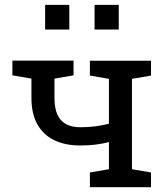

<svg xmlns="http://www.w3.org/2000/svg" viewBox="-20 -782 702 802"><path d="M355.5 0V-61.5L435.1 -75.2V-188.5Q406.7 -181.2 377.4 -177.7Q348.1 -174.3 315.4 -174.3Q251.5 -174.3 205.8 -196.8Q160.2 -219.2 135.7 -263.4Q111.3 -307.6 111.3 -373.5V-453.6L31.7 -467.3V-528.8H207.5H287.1V-467.3L207.5 -453.6V-373.5Q207.5 -331.1 219.5 -304Q231.4 -276.9 255.6 -263.7Q279.8 -250.5 315.4 -250.5Q347.7 -250.5 377 -254.2Q406.2 -257.8 435.1 -265.1V-452.6L355.5 -466.3V-528.3H610.8V-466.3L531.2 -452.6V-75.2L610.8 -61.5V0ZM375 -658.7V-761.7H476.1V-658.7ZM168.5 -658.7V-761.7H269.5V-658.7Z"/></svg>

Font: Roboto Slab LO
Style: Regular
Weight: 400
Designer: Google
Version: Version 2.000